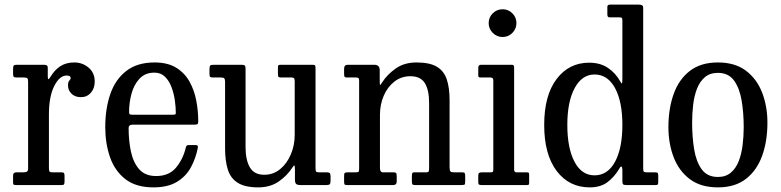

<svg xmlns="http://www.w3.org/2000/svg" viewBox="-20 -800 3376 830"><path d="M101.5 -446Q101.5 -458 98.2 -461.5Q95 -465 83.5 -465H51.5Q40.5 -465 38.5 -469Q36.5 -473 36.5 -484V-502.5Q36.5 -513 39.2 -516.5Q42 -520 52.5 -520H168.5Q177 -520 181.8 -517.8Q186.5 -515.5 186.5 -506V-471Q186.5 -458.5 189 -457.8Q191.5 -457 199 -469Q216 -497.5 240.8 -513.8Q265.5 -530 301.5 -530Q336 -530 362.8 -507.8Q389.5 -485.5 389.5 -447.5Q389.5 -418 372.8 -399Q356 -380 330 -380Q304.5 -380 289.2 -394.8Q274 -409.5 274 -431Q274 -446 279.8 -451.8Q285.5 -457.5 285.5 -463Q285.5 -473.5 268 -473.5Q237.5 -473.5 214.5 -428.2Q191.5 -383 191.5 -305.5V-75.5Q191.5 -64 193.5 -59.5Q195.5 -55 207.5 -55H246Q255 -55 257 -51.2Q259 -47.5 259 -38V-15.5Q259 -6.5 256.8 -3.2Q254.5 0 246 0H50.5Q43.5 0 40 -1.5Q36.5 -3 36.5 -9.5V-41Q36.5 -55 50.5 -55H81Q92 -55 96.8 -58.2Q101.5 -61.5 101.5 -72.5Z M435 -250Q435 -330 456.8 -393.2Q478.5 -456.5 525.8 -493.2Q573 -530 648.5 -530Q705 -530 741.8 -507.2Q778.5 -484.5 799.2 -447.2Q820 -410 828.5 -365Q837 -320 837 -275.5Q837 -265.5 833.2 -263.2Q829.5 -261 819 -261H552.5Q536 -261 536 -246.5Q536 -191.5 546.2 -144Q556.5 -96.5 582.2 -67.8Q608 -39 655 -39Q710.5 -39 740.8 -75.2Q771 -111.5 783 -161Q784 -166.5 786.5 -169.8Q789 -173 796.5 -173H825.5Q837 -173 835.5 -162.5Q826.5 -115.5 805 -76.2Q783.5 -37 744.2 -13.5Q705 10 643 10Q567.5 10 521.8 -25.8Q476 -61.5 455.5 -120.8Q435 -180 435 -250ZM552 -304H725.5Q735 -304 737.5 -305.5Q740 -307 740 -312Q740 -337 735.8 -366.8Q731.5 -396.5 721.2 -423.8Q711 -451 693 -468.5Q675 -486 647.5 -486Q607.5 -486 583.2 -460Q559 -434 548.5 -395Q538 -356 538 -316.5Q538 -309 540.5 -306.5Q543 -304 552 -304Z M953 -158.5V-445.5Q953 -457.5 949.5 -461.2Q946 -465 935.5 -465H901.5Q891.5 -465 888.5 -467.8Q885.5 -470.5 885.5 -481V-499.5Q885.5 -513.5 888.8 -516.8Q892 -520 905.5 -520H1024Q1034.5 -520 1038 -516.8Q1041.5 -513.5 1041.5 -504V-164.5Q1041.5 -109 1060 -76.8Q1078.5 -44.5 1122.5 -44.5Q1161.5 -44.5 1191 -68.8Q1220.5 -93 1237.2 -132.5Q1254 -172 1254 -217V-448Q1254 -458.5 1251 -461.8Q1248 -465 1241 -465H1194.5Q1187 -465 1184.2 -467.5Q1181.5 -470 1181.5 -480.5V-507Q1181.5 -515.5 1183.5 -517.8Q1185.5 -520 1193.5 -520H1330Q1340 -520 1342 -517.2Q1344 -514.5 1344 -504V-73.5Q1344 -61.5 1346.8 -58.2Q1349.5 -55 1360 -55H1393.5Q1402 -55 1405.5 -51.8Q1409 -48.5 1409 -37V-20.5Q1409 -8 1405.8 -4Q1402.5 0 1391.5 0H1279.5Q1266 0 1260.5 -4.5Q1255 -9 1255 -24.5V-66.5Q1255 -81.5 1253 -84.2Q1251 -87 1243 -74.5Q1222 -41.5 1185.5 -15.8Q1149 10 1096 10Q1039 10 1007.8 -9.8Q976.5 -29.5 964.8 -67.2Q953 -105 953 -158.5Z M1519 -465H1479.5Q1471 -465 1469.2 -468.8Q1467.5 -472.5 1467.5 -483.5V-502.5Q1467.5 -520 1483 -520H1598Q1621.5 -520 1621.5 -496.5V-455.5Q1621.5 -433 1623 -432.5Q1624.5 -432 1632.5 -444.5Q1653.5 -477.5 1690.5 -503.8Q1727.5 -530 1780.5 -530Q1837.5 -530 1868.5 -511.5Q1899.5 -493 1911.5 -456.5Q1923.5 -420 1923.5 -366.5V-78Q1923.5 -63.5 1927 -59.2Q1930.5 -55 1943.5 -55H1977.5Q1986.5 -55 1988.8 -51.8Q1991 -48.5 1991 -39V-16Q1991 -3.5 1988 -1.8Q1985 0 1973 0H1774.5Q1765 0 1762.8 -3.2Q1760.5 -6.5 1760.5 -16V-37.5Q1760.5 -46 1762 -50.5Q1763.5 -55 1771 -55H1822Q1831 -55 1833 -58.5Q1835 -62 1835 -75.5V-355.5Q1835 -411 1816.5 -440.8Q1798 -470.5 1754 -470.5Q1715 -470.5 1685.2 -447.5Q1655.5 -424.5 1639 -386.5Q1622.5 -348.5 1622.5 -303V-74Q1622.5 -55 1635.5 -55H1681Q1690 -55 1692.5 -51.8Q1695 -48.5 1695 -36V-15.5Q1695 0 1679.5 0H1482.5Q1471.5 0 1469.5 -2.8Q1467.5 -5.5 1467.5 -16.5V-39.5Q1467.5 -50 1470.5 -52.5Q1473.5 -55 1484 -55H1516.5Q1525.5 -55 1529 -56.8Q1532.5 -58.5 1532.5 -70V-451Q1532.5 -460 1529.5 -462.5Q1526.5 -465 1519 -465Z M2092.5 -700Q2092.5 -725 2110.2 -742.5Q2128 -760 2152.5 -760Q2177.5 -760 2195 -742.5Q2212.5 -725 2212.5 -700Q2212.5 -675.5 2195 -657.8Q2177.5 -640 2152.5 -640Q2128 -640 2110.2 -657.8Q2092.5 -675.5 2092.5 -700ZM2100.5 -465H2058Q2050.5 -465 2049 -467.2Q2047.5 -469.5 2047.5 -477V-507Q2047.5 -520 2059.5 -520H2193Q2202.5 -520 2202.5 -509.5V-67Q2202.5 -55 2213 -55H2255.5Q2262.5 -55 2265 -53.5Q2267.5 -52 2267.5 -45V-12Q2267.5 -5 2266.2 -2.5Q2265 0 2258 0H2063Q2054.5 0 2051 -2Q2047.5 -4 2047.5 -12V-40Q2047.5 -50 2051.2 -52.5Q2055 -55 2064 -55H2101Q2109.5 -55 2111 -58Q2112.5 -61 2112.5 -69V-453Q2112.5 -465 2100.5 -465Z M2332.5 -260Q2332.5 -387.5 2386 -458.2Q2439.5 -529 2527 -529Q2575 -529 2608.5 -506.2Q2642 -483.5 2661.5 -447.5Q2666.5 -438 2668.5 -439.8Q2670.5 -441.5 2670.5 -461.5V-711.5Q2670.5 -721.5 2667.5 -723.2Q2664.5 -725 2654.5 -725H2614.5Q2605.5 -725 2605.5 -737.5V-770.5Q2605.5 -780 2617 -780H2741Q2750 -780 2755.2 -777.5Q2760.5 -775 2760.5 -765V-71Q2760.5 -60 2763.5 -57.5Q2766.5 -55 2778 -55H2809.5Q2818.5 -55 2822 -53.2Q2825.5 -51.5 2825.5 -42V-14.5Q2825.5 -5 2823.5 -2.5Q2821.5 0 2812.5 0H2687.5Q2676.5 0 2673.5 -3.5Q2670.5 -7 2670.5 -18V-63.5Q2670.5 -76.5 2667 -79.5Q2663.5 -82.5 2657.5 -71.5Q2636 -35 2606 -12.5Q2576 10 2529.5 10Q2440 10 2386.2 -61.2Q2332.5 -132.5 2332.5 -260ZM2432.5 -260Q2432.5 -159.5 2463.5 -100.8Q2494.5 -42 2550 -42Q2607 -42 2638.8 -100.8Q2670.5 -159.5 2670.5 -260Q2670.5 -360.5 2638.8 -419.2Q2607 -478 2550 -478Q2496 -478 2464.2 -419.2Q2432.5 -360.5 2432.5 -260Z M2869.5 -250Q2869.5 -330 2892 -393.2Q2914.5 -456.5 2961.8 -493.2Q3009 -530 3083.5 -530Q3157.5 -530 3204.8 -494.2Q3252 -458.5 3274.8 -399.2Q3297.5 -340 3297.5 -270Q3297.5 -190 3274.8 -126.8Q3252 -63.5 3204.8 -26.8Q3157.5 10 3083.5 10Q3009 10 2961.8 -25.8Q2914.5 -61.5 2892 -120.8Q2869.5 -180 2869.5 -250ZM2972 -270Q2972 -208 2980.8 -154.5Q2989.5 -101 3013.5 -68Q3037.5 -35 3083.5 -35Q3117.5 -35 3139.5 -53.8Q3161.5 -72.5 3173.5 -103.5Q3185.5 -134.5 3190.2 -172.8Q3195 -211 3195 -250Q3195 -312 3186 -365.5Q3177 -419 3153 -452Q3129 -485 3083.5 -485Q3049 -485 3027 -466.2Q3005 -447.5 2993 -416.5Q2981 -385.5 2976.5 -347.2Q2972 -309 2972 -270Z"/></svg>

Font: Besley* Narrow
Style: Regular
Weight: 400
Width: 4
Designer: Owen Earl
Foundry: indestructible type*
Version: Version 3.000; ttfautohint (v1.8.3)